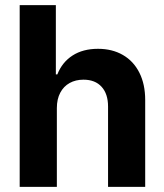

<svg xmlns="http://www.w3.org/2000/svg" viewBox="-20 -727 640 747"><path d="M201.2 0H56.6V-707H197.3V-437.5H203.1Q221.7 -484.9 262.2 -511Q302.7 -537.1 361.3 -537.1Q416.5 -537.1 458 -513.2Q499.5 -489.3 522.2 -444.3Q544.9 -399.4 544.9 -337.9V0H400.4V-312.5Q400.4 -361.8 375.2 -389.4Q350.1 -417 304.7 -417Q274.4 -417 251 -404.1Q227.5 -391.1 214.4 -366.2Q201.2 -341.3 201.2 -306.6Z"/></svg>

Font: Pretendard JP
Style: Bold
Weight: 700
Designer: Base glyphs from Inter by Rasmus Andersson; Hangeul glyphs from Noto Sans CJK(Source Han Sans) by Jang Soo-young and Kan
Foundry: Kil Hyung-jin
Version: Version 1.309